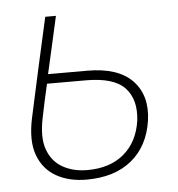

<svg xmlns="http://www.w3.org/2000/svg" viewBox="-44 -562 566 609"><g transform="rotate(-5 239.5 -257.0)"><path d="M208 6Q152 6 111.5 -17Q71 -40 54 -86Q37 -132 52 -203Q69 -282 86.5 -361Q104 -440 122 -520H156Q146 -474 135.5 -428.5Q125 -383 115 -338H240Q338 -338 383.5 -290.5Q429 -243 418 -164Q406 -83 351.5 -38.5Q297 6 208 6ZM86 -202Q73 -140 87 -101Q101 -62 134.5 -43Q168 -24 213 -24Q285 -24 329.5 -61.5Q374 -99 384 -166Q392 -233 357 -270.5Q322 -308 233 -308H109Q103 -281 97 -254.5Q91 -228 86 -202Z"/></g></svg>

Font: Raleway ExtraLight
Style: Italic
Weight: 200
Italic angle: -12°
Designer: Matt McInerney, Pablo Impallari, Rodrigo Fuenzalida
Foundry: Matt McInerney, Pablo Impallari, Rodrigo Fuenzalida
Version: Version 4.026